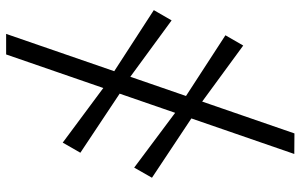

<svg xmlns="http://www.w3.org/2000/svg" viewBox="-197 -616 980 626"><g transform="rotate(90 293.0 -303.0)"><path d="M90.5 167 415 -773 482 -772.5 157.5 167ZM445 -17.5 252.5 -160.5 217.5 -182 13 -314.5 46.5 -372.5 239 -231.5 273.5 -211 478 -75ZM526.5 -250.5 334.5 -394 299 -415.5 95 -548 128.5 -606 321 -465 355.5 -444 559.5 -308.5Z"/></g></svg>

Font: Merriweather 96pt
Style: Bold Italic
Weight: 700
Italic angle: -7.8°
Version: Version 2.101